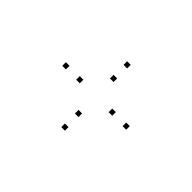

<svg xmlns="http://www.w3.org/2000/svg" viewBox="-67 -981 754 754"><g transform="rotate(45 310.0 -604.0)"><path d="M487.5 -594.2V-614.2H467.5V-594.2ZM320 -767V-787H300V-767ZM152.5 -594.2V-614.2H132.5V-594.2ZM320 -421.4V-441.4H300V-421.4ZM229.7 -594.2V-614.2H209.7V-594.2ZM320 -691.5V-711.5H300V-691.5ZM409.8 -594.2V-614.2H389.8V-594.2ZM320 -496.9V-516.9H300V-496.9Z"/></g></svg>

Font: Monaspace Neon Dots Var
Style: Regular
Weight: 400
Designer: Riley Cran and the Lettermatic Team
Version: Version 1.100 (Monaspace Neon Dots)